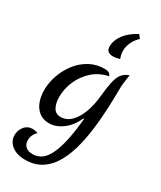

<svg xmlns="http://www.w3.org/2000/svg" viewBox="-299 -1023 1218 1450"><g transform="rotate(30 309.5 -298.0)"><path d="M413 -162Q380 -86 322 -43Q264 0 205 0Q154 0 119 -26.5Q84 -53 66.5 -98.5Q49 -144 49 -200Q49 -264 71.5 -329Q94 -394 135.5 -448Q177 -502 235.5 -534.5Q294 -567 367 -567Q412 -567 422 -535Q343 -519 287.5 -469Q232 -419 202.5 -351Q173 -283 173 -211Q173 -158 193 -121.5Q213 -85 257 -85Q307 -85 345.5 -122.5Q384 -160 408.5 -224.5Q433 -289 441 -370Q449 -452 460 -501.5Q471 -551 492 -578Q513 -605 552 -619Q545 -575 541.5 -543Q538 -511 538 -473Q537 -339 527 -218.5Q517 -98 494 2Q471 102 431 175.5Q391 249 330.5 289Q270 329 186 329Q134 329 98 312Q62 295 43.5 267.5Q25 240 25 208Q25 164 51.5 131Q78 98 122 98Q145 98 169 108Q152 120 141.5 142.5Q131 165 131 189Q131 224 153 244Q175 264 214 264Q250 264 282 245.5Q314 227 340.5 180Q367 133 387 50Q407 -33 419 -161ZM429 -689Q417 -685 400.5 -682Q384 -679 370 -679Q348 -679 330 -690Q312 -701 312 -733Q312 -786 349 -836Q386 -886 459 -925L482 -895Q450 -865 433 -828.5Q416 -792 416 -754Q416 -738 419.5 -721.5Q423 -705 429 -689Z"/></g></svg>

Font: Merienda Medium
Style: Regular
Weight: 500
Designer: Eduardo Rodriguez Tunni
Foundry: Eduardo Rodriguez Tunni
Version: Version 2.001; ttfautohint (v1.8.4.7-5d5b)